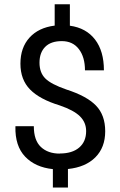

<svg xmlns="http://www.w3.org/2000/svg" viewBox="-20 -754 547 876"><path d="M373 -155.8Q373 -195.3 345 -223.1Q316.9 -251 252.9 -272.9Q161.1 -300.8 117.2 -345.7Q73.2 -390.6 73.2 -463.6Q73.2 -536.6 114.5 -582.3Q155.8 -627.9 229.5 -637.2V-734.4H298.8V-636.7Q373 -626.5 413.6 -573.7Q454.1 -521 454.1 -433.1H367.7Q367.7 -493.7 339.8 -530Q312 -566.4 262 -566.4Q211.9 -566.4 186 -540Q160.2 -513.7 160.2 -468Q160.2 -422.4 186.8 -396Q213.4 -369.6 282.7 -345.7Q375.5 -315.9 417.7 -272.5Q460 -229 460 -155Q460 -81.1 415 -36.1Q370.1 8.8 290 17.1V101.6H221.2V17.6Q141.1 9.3 94.7 -39.3Q48.3 -87.9 50.3 -176.3L50.8 -178.2H134.3Q134.3 -113.8 166.5 -83.5Q198.7 -53.2 252.4 -53.2L252.9 -53.7Q309.6 -53.7 341.3 -80.8Q373 -107.9 373 -155.8Z"/></svg>

Font: Yantramanav
Style: Regular
Weight: 400
Version: Version 1.000;PS 1.0;hotconv 1.0.72;makeotf.lib2.5.5900; ttf